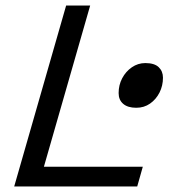

<svg xmlns="http://www.w3.org/2000/svg" viewBox="-20 -675 654 695"><path d="M473.3 -284.9Q442.5 -284.9 426 -299.1Q409.4 -313.2 409.4 -338.2Q409.4 -367.3 422.3 -391.7Q435.2 -416.2 457.2 -431.4Q479.3 -446.7 506 -446.7Q539 -446.7 554.4 -431.9Q569.9 -417.1 569.9 -393.6Q569.9 -364.7 557.4 -339.9Q544.8 -315.1 523.1 -300Q501.5 -284.9 473.3 -284.9ZM219.4 -655H306.4L118.4 0H31.4ZM51.3 0 71.5 -71.4H496.9L476.7 0Z"/></svg>

Font: Intel One Mono Light
Style: Italic
Weight: 300
Italic angle: -16°
Monospace: yes
Designer: Fred Shallcrass
Foundry: Frere-Jones Type LLC
Version: Version 1.004